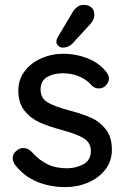

<svg xmlns="http://www.w3.org/2000/svg" viewBox="-20 -756 517 786"><path d="M32 -109Q32 -129 53 -143Q63 -150 76 -150Q94 -150 109 -135Q139 -101 173.5 -84Q208 -67 256 -67Q294 -68 323 -84.5Q352 -101 352 -138Q352 -172 322.5 -190Q293 -208 236 -223Q180 -238 143 -254.5Q106 -271 80.5 -302.5Q55 -334 55 -385Q55 -430 80.5 -464Q106 -498 148.5 -517Q191 -536 241 -536Q289 -536 336.5 -518Q384 -500 414 -463Q426 -449 426 -434Q426 -418 410 -403Q400 -394 385 -394Q367 -394 356 -406Q335 -430 304.5 -443Q274 -456 237 -456Q199 -456 172.5 -440.5Q146 -425 146 -388Q147 -353 176.5 -336Q206 -319 267 -303Q320 -289 355 -273Q390 -257 414 -225.5Q438 -194 438 -143Q438 -96 411 -61.5Q384 -27 340.5 -8.5Q297 10 248 10Q185 10 131.5 -12Q78 -34 41 -82Q32 -96 32 -109ZM211 -587Q211 -595 217 -605L276 -704Q284 -718 295.5 -727Q307 -736 322 -736Q344 -736 355.5 -724.5Q367 -713 366 -694Q366 -676 351 -659L276 -577Q260 -561 236 -561Q228 -561 219 -568Q210 -575 211 -587Z"/></svg>

Font: Quicksand Medium
Style: Regular
Weight: 500
Designer: Andrew Paglinawan
Foundry: Andrew Paglinawan
Version: Version 3.000